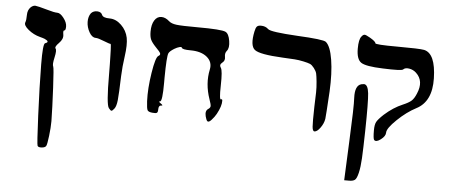

<svg xmlns="http://www.w3.org/2000/svg" viewBox="-51 -877 2408 1026"><g transform="rotate(5 1152.5 -363.5)"><path d="M177 -11Q173 -17 166 -173Q159 -329 158 -446Q157 -557 169 -561Q196 -570 165 -584Q155 -588 139 -592Q104 -601 76 -624Q48 -647 54 -663Q59 -675 59 -703Q59 -729 75 -745Q88 -757 100.5 -756Q113 -755 166 -740Q203 -729 220 -729Q236 -729 254.5 -705Q273 -681 273 -660Q273 -638 265 -638Q258 -638 262 -615Q266 -592 243 -569Q220 -546 227 -538Q235 -530 226 -490Q217 -451 223 -441Q227 -435 232.5 -327.5Q238 -220 239 -149Q239 -115 233.5 -69.5Q228 -24 223 -15Q218 -6 200 -4.5Q182 -3 177 -11Z M539 -245Q524 -262 524 -427Q524 -453 523.5 -478Q523 -503 522.5 -522.5Q522 -542 521.5 -557Q521 -572 520 -580Q519 -588 518 -588Q514 -587 481 -600Q449 -613 436 -613Q416 -613 401 -639.5Q386 -666 385.5 -694.5Q385 -723 399 -742Q412 -756 432.5 -755Q453 -754 459 -739Q465 -723 501 -723Q535 -723 564 -695Q593 -667 601 -628Q608 -591 599 -528Q591 -473 589 -421Q586 -325 582.5 -292Q579 -259 569 -246Q559 -233 554 -232.5Q549 -232 539 -245Z M1058 -247Q1051 -276 1068 -287Q1079 -294 1079.5 -303Q1080 -312 1070 -340Q1042 -421 1058 -497Q1067 -538 1035.5 -564.5Q1004 -591 946 -591Q902 -591 899 -601Q898 -606 886 -603Q874 -600 859 -591Q835 -576 830 -565Q822 -547 821 -434Q821 -414 821 -407Q821 -305 808 -305Q797 -305 813 -294Q830 -283 815 -283Q802 -283 802 -260Q802 -246 796 -242.5Q790 -239 772 -241Q751 -243 746 -252Q741 -261 739 -300Q736 -367 749.5 -452.5Q763 -538 778 -546Q789 -552 786 -560.5Q783 -569 760 -592Q739 -614 732 -629.5Q725 -645 725 -672Q725 -710 739 -732.5Q753 -755 776 -755Q798 -755 819 -736Q832 -724 860.5 -720.5Q889 -717 971 -717Q1102 -717 1124 -706Q1142 -697 1148 -659Q1154 -621 1140 -605Q1129 -592 1133 -572Q1137 -552 1121 -540Q1105 -528 1116 -512Q1126 -499 1124 -417Q1122 -338 1132 -344Q1138 -348 1139 -338Q1140 -309 1116 -265Q1110 -255 1105 -248Q1090 -228 1081.5 -222.5Q1073 -217 1068 -222.5Q1063 -228 1058 -247Z M1632 -349Q1634 -399 1634.5 -425.5Q1635 -452 1632 -482.5Q1629 -513 1626 -526Q1623 -539 1611 -554.5Q1599 -570 1588.5 -574.5Q1578 -579 1552.5 -584.5Q1527 -590 1505 -591.5Q1483 -593 1441 -595Q1317 -601 1289.5 -622.5Q1262 -644 1278 -721Q1282 -741 1288.5 -748Q1295 -755 1310 -755Q1335 -755 1350 -740Q1365 -726 1507 -718Q1649 -711 1663 -699Q1688 -678 1699.5 -606.5Q1711 -535 1706 -437Q1698 -302 1696 -289Q1692 -264 1675 -240.5Q1658 -217 1644 -217Q1634 -217 1632 -241Q1630 -265 1632 -349Z M1867 -755Q1858 -755 1850 -744Q1836 -728 1836 -678Q1836 -621 1861.5 -604Q1887 -587 1978 -584Q2079 -580 2087 -588Q2097 -599 2119 -595.5Q2141 -592 2157 -577Q2202 -535 2172 -466Q2161 -439 2147 -426.5Q2133 -414 2102 -401Q2052 -380 2005 -338Q1976 -311 1968 -296Q1960 -281 1960 -251Q1960 -205 1966 -199Q1977 -188 2001.5 -206.5Q2026 -225 2026 -244Q2026 -267 2075.5 -314.5Q2125 -362 2175 -388Q2258 -430 2255 -555Q2252 -688 2190 -702Q2165 -707 2045 -707Q1927 -707 1927 -715Q1927 -724 1896 -742Q1873 -755 1867 -755ZM1886 -492Q1882 -492 1872 -490Q1837 -481 1840 -414Q1843 -370 1834 -177L1825 29H1852Q1872 29 1882 21.5Q1892 14 1899.5 -17.5Q1907 -49 1909.5 -97.5Q1912 -146 1914 -243Q1917 -399 1912 -445Q1907 -491 1886 -492Z"/></g></svg>

Font: Daniel
Style: Regular
Weight: 400
Version: Version 1.1